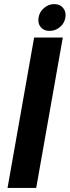

<svg xmlns="http://www.w3.org/2000/svg" viewBox="-20 -925 343 945"><path d="M224.1 -772.9Q195.3 -772.9 180.2 -791.7Q165 -810.5 169.9 -838.9Q174.3 -866.7 196.8 -885.7Q219.2 -904.8 247.1 -904.8Q274.9 -904.8 290.8 -885.7Q306.6 -866.7 301.8 -838.9Q297.4 -810.5 274.9 -791.7Q252.4 -772.9 224.1 -772.9ZM17.1 0 147.9 -740.2H289.1L158.2 0Z"/></svg>

Font: SVN-Poppins SemiBold
Style: Italic
Weight: 600
Italic angle: -10°
Designer: Ninad Kale (Devanagari), Jonny Pinhorn (Latin)
Foundry: Indian Type Foundry
Version: Version 3.002 2017